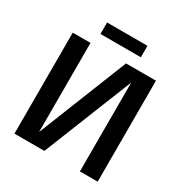

<svg xmlns="http://www.w3.org/2000/svg" viewBox="-195 -1011 1108 1161"><g transform="rotate(30 359.5 -431.0)"><path d="M69 0V-705H193V-85H194L441 -705H650V0H526V-618H525L278 0ZM218 -862H500V-782H218Z"/></g></svg>

Font: TikTok Sans 24pt SemiBold
Style: Regular
Weight: 600
Version: Version 4.000